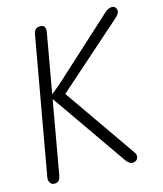

<svg xmlns="http://www.w3.org/2000/svg" viewBox="-100 -725 679 801"><g transform="rotate(-15 239.0 -325.0)"><path d="M478 -628Q478 -616 458 -599L171 -345L118 -348V-358L163 -395L426 -635Q433 -642 441.5 -646Q450 -650 457 -650Q468 -650 473 -643Q478 -636 478 -628ZM375 0Q365 0 358 -6Q351 -12 346 -19L154 -295L119 -345L118 -356L174 -354L391 -42Q396 -35 398 -28.5Q400 -22 398 -17Q396 -9 389.5 -4.5Q383 0 375 0ZM37 0Q24 0 18 -10.5Q12 -21 14 -32L119 -623Q121 -635 127.5 -642.5Q134 -650 149 -650Q163 -650 167 -641.5Q171 -633 169 -619L65 -31Q64 -21 58.5 -10.5Q53 0 37 0Z"/></g></svg>

Font: Edu QLD Beginners
Style: Regular
Weight: 400
Designer: Tina and Corey Anderson
Foundry: Google for Education
Version: Version 1.001